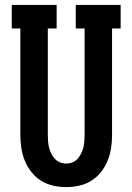

<svg xmlns="http://www.w3.org/2000/svg" viewBox="-20 -755 540 783"><path d="M250 8Q223 8 196.5 2Q170 -4 147.5 -18Q125 -32 108 -53.5Q91 -75 81 -100Q71 -125 67 -151.5Q63 -178 63 -205V-639H28V-735H211V-639H175V-205Q175 -192 176 -179Q177 -166 180 -153.5Q183 -141 189 -129Q195 -117 203.5 -107.5Q212 -98 224.5 -93Q237 -88 250 -88Q263 -88 275.5 -93Q288 -98 296.5 -107.5Q305 -117 311 -129Q317 -141 320 -153.5Q323 -166 324 -179Q325 -192 325 -205V-639H289V-735H472V-639H437V-205Q437 -178 433 -151.5Q429 -125 419 -100Q409 -75 392 -53.5Q375 -32 352.5 -18Q330 -4 303.5 2Q277 8 250 8Z"/></svg>

Font: Iosevka Slab
Style: Bold
Weight: 700
Monospace: yes
Designer: Belleve Invis
Foundry: Belleve Invis
Version: Version 11.1.1; ttfautohint (v1.8.3)